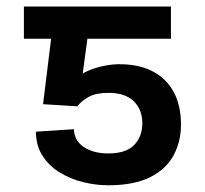

<svg xmlns="http://www.w3.org/2000/svg" viewBox="-20 -548 616 577"><path d="M212.4 -228.5 109.4 -234.9 145.5 -528.3H493.7V-431.6H242.7L228.5 -326.7Q245.1 -337.4 274.2 -345.7Q303.2 -354 333.5 -355Q394 -356 436.5 -334.7Q479 -313.5 501.5 -272.5Q523.9 -231.4 523.9 -173.8Q523.9 -122.6 501.7 -81.3Q479.5 -40 431.4 -15.6Q383.3 8.8 305.2 8.8Q267.1 8.8 228.5 -1Q189.9 -10.7 158.2 -30.5Q126.5 -50.3 107.2 -80.8Q87.9 -111.3 87.9 -152.3L202.1 -159.7Q203.1 -125.5 231.9 -106.2Q260.7 -86.9 305.2 -86.9Q358.9 -86.9 383.3 -112.3Q407.7 -137.7 407.7 -177.7Q407.7 -218.8 381.8 -243.9Q356 -269 306.2 -269Q269 -269 247.1 -257.1Q225.1 -245.1 212.4 -228.5ZM202.1 -528.3V-431.6H51.8V-528.3Z"/></svg>

Font: V-Inter
Style: Medium-500
Weight: 500
Designer: Rasmus Andersson
Foundry: rsms
Version: Version 4.000;git-4146feb